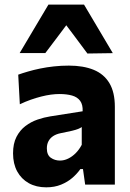

<svg xmlns="http://www.w3.org/2000/svg" viewBox="-20 -795 562 827"><path d="M179.1 11.9Q136.2 11.9 104 -6Q71.9 -24 54 -56.8Q36.2 -89.7 36.2 -134.4Q36.2 -176.8 51 -205.5Q65.9 -234.3 89.7 -252.3Q113.5 -270.3 141.8 -280Q170 -289.6 196.9 -293.8L336 -315.7Q337.2 -344.5 325.2 -360.7Q313.2 -377 290.3 -383.5Q267.4 -390 236.2 -390Q219.2 -390 199.2 -387.4Q179.2 -384.7 157.3 -379.1Q135.4 -373.5 112.3 -365.4Q89.2 -357.3 65.4 -345.9L58.5 -473.4Q77.1 -480.1 101 -487Q124.8 -494 153 -499.8Q181.1 -505.6 212.3 -509Q243.5 -512.4 276.7 -512.4Q339 -512.4 383.4 -494.3Q427.7 -476.2 451.2 -437Q474.7 -397.8 474.7 -335.1Q474.7 -310.5 474.7 -275Q474.7 -239.5 474.7 -211.3V-164.1Q474.7 -126 474.7 -85.8Q474.7 -45.7 474.7 0H346.8L337.4 -66.7H326.1Q312.6 -47.3 292 -29.2Q271.3 -11.2 243.1 0.3Q214.8 11.9 179.1 11.9ZM238.3 -103.4Q256.2 -103.4 273.5 -111.8Q290.9 -120.2 306 -135.3Q321.1 -150.5 332.1 -171.3V-247.9Q326 -243.4 316.8 -239.7Q307.6 -235.9 289.8 -231.6Q271.9 -227.4 240.3 -221.1Q222.3 -217.4 209.3 -209Q196.3 -200.6 189 -187.2Q181.8 -173.9 181.8 -155.9Q181.8 -127.4 199 -115.4Q216.3 -103.4 238.3 -103.4ZM356.5 -564.5Q329.6 -600.6 302.8 -636.6Q276 -672.6 248.2 -709.2H282.7Q255.4 -672.6 228.8 -637.3Q202.1 -601.9 175.3 -566.5H64.7Q95.4 -618 126.3 -670.3Q157.2 -722.5 188.6 -775.1H342Q373.3 -722.5 404.2 -670.2Q435 -617.9 465.9 -566.1Z"/></svg>

Font: Commissioner Thin
Style: Regular
Weight: 100
Designer: Kostas Bartsokas
Foundry: Kostas Bartsokas
Version: Version 1.001;gftools[0.9.23]